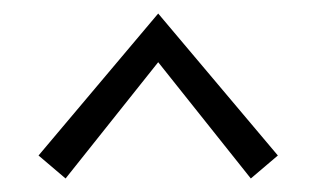

<svg xmlns="http://www.w3.org/2000/svg" viewBox="-20 -685 468 284"><path d="M77 -421 37 -455 214 -665 391 -455 351 -421 214 -593Z"/></svg>

Font: EauTestText Semilight
Style: Italic
Weight: 300
Italic angle: -12°
Designer: Christian Thalmann (Catharsis Fonts)
Version: Version 0.001;PS 000.001;hotconv 1.0.88;makeotf.lib2.5.64775